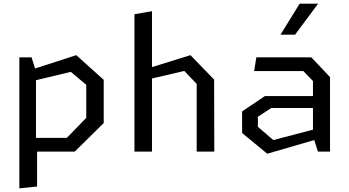

<svg xmlns="http://www.w3.org/2000/svg" viewBox="-20 -826 1900 1046"><path d="M85.5 200 182 190V0H387L545 -155.5V-391L395.5 -525.5L171 -453L152 -513.5H85.5ZM176 -75V-389L365.5 -434.5L450 -364V-184L344 -75Z M1051.5 0H1147.5L1146.5 -392.5L1017.5 -525.5L808 -460.5V-765L712.5 -748.5V0H808V-398.5L984 -439.5L1051.5 -369Z M1712 0H1778V-406L1676 -513.5H1376.5L1364.5 -439H1632.5L1685 -384.5V-302.5H1423L1299 -219V-101.5L1436 11.5L1692 -63ZM1587.5 -637H1508L1612.5 -806H1713ZM1385 -135V-190L1457.5 -237.5H1685V-119.5L1469 -63Z"/></svg>

Font: Monaspace Krypton
Style: Regular
Weight: 400
Designer: Riley Cran & the Lettermatic Team
Foundry: Lettermatic
Version: Version 1.200 (Monaspace Krypton)